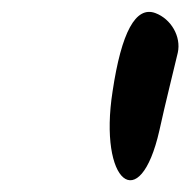

<svg xmlns="http://www.w3.org/2000/svg" viewBox="-20 -1062 321 324"><path d="M170 -908C146 -754 216 -696 249 -842C259 -888 274 -947 280 -973C286 -1000 269 -1030 242 -1040C209 -1052 185 -1008 170 -908Z"/></svg>

Font: Hussar Skorodowane
Style: Ky
Weight: 700
Foundry: Cannot Into Space Fonts
Version: Version 0.892